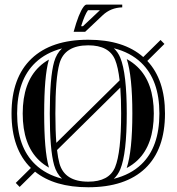

<svg xmlns="http://www.w3.org/2000/svg" viewBox="-20 -790 755 821"><path d="M211.4 -84Q192.9 -149.2 192.9 -304.7Q192.9 -460.2 211.4 -525.4Q221.4 -560.8 245.1 -583Q176.3 -564.9 131.3 -522Q53.2 -447.8 53.2 -304.7Q53.2 -161.1 130.6 -87.2Q175.8 -43.9 245.4 -25.9Q221.4 -48.3 211.4 -84ZM466.8 -583.7Q484.6 -566.9 494.4 -543.2Q522 -476.1 522 -304.7Q522 -133.3 494.4 -66.2Q484.6 -42.2 466.6 -25.4Q538.3 -43.2 584.5 -87.4Q661.6 -160.9 661.6 -304.7Q661.6 -447.8 583.5 -522Q537.6 -565.9 466.8 -583.7ZM188.2 -77.6 189.7 -73.2Q166 -86.4 147 -104.5Q77.1 -171.4 77.1 -304.7Q77.1 -437.5 147.7 -504.6Q166.3 -522.5 189.5 -535.4L188.2 -531.7Q168.9 -463.4 168.9 -304.7Q168.9 -146 188.2 -77.6ZM521.7 -71.5Q545.9 -145 545.9 -304.7Q545.9 -463.9 522 -537.4Q547.1 -523.7 567.1 -504.6Q637.7 -437.5 637.7 -304.7Q637.7 -171.1 568.1 -104.7Q547.6 -85.2 521.7 -71.5ZM357.4 -13.2Q446.5 -13.2 472.2 -75.2Q498 -138.4 498 -304.7Q498 -367.4 494.4 -415.5L223.9 -148.4Q228 -113.3 234.4 -90.6Q256.3 -13.2 357.4 -13.2ZM64 9.3 47.4 -7.8 112.1 -71.8Q29.3 -152.6 29.3 -304.7Q29.3 -458 114.7 -539.3Q199.5 -620.1 357.4 -620.1Q508.3 -620.1 592.5 -546.1L666.5 -619.1L683.1 -602.1L609.9 -529.5Q685.5 -449 685.5 -304.7Q685.5 -150.9 601.1 -70.1Q516.1 10.7 357.4 10.7Q212.9 10.7 129.9 -55.9ZM220.9 -179.2 491.5 -446.3Q485.1 -502.9 472.2 -534.2Q446.5 -596.2 357.4 -596.2Q256.3 -596.2 234.4 -518.8Q216.8 -456.8 216.8 -304.7Q216.8 -231.4 220.9 -179.2ZM294.9 -654.1Q316.7 -733.6 337.4 -761Q344.5 -770.3 350.3 -770.3H502.7V-758.5Q453.6 -757.3 418.9 -724.6L344.2 -654.1ZM326.9 -678H334.7L402.6 -741.9L407.2 -746.3H356.2Q342.8 -728.5 326.9 -678ZM705.6 -707.8Z"/></svg>

Font: itsadzokeS01
Style: Regular
Weight: 600
Width: 6
Version: Version 0.46